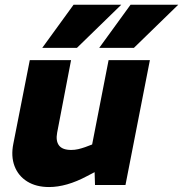

<svg xmlns="http://www.w3.org/2000/svg" viewBox="-20 -765 757 794"><path d="M183 8.5Q129.5 8.5 92.5 -14.5Q55.6 -37.5 40.1 -78.2Q24.7 -118.9 35.2 -170.8L103.2 -516.4H273.9L216.4 -216.7Q209.9 -182.5 223.9 -163.7Q238 -144.9 274.6 -144.9Q289.1 -144.9 303.2 -148.1Q317.3 -151.4 331.9 -156.5L361 -167.5L429.1 -516.4H599.9L498.9 0H372.9L370 -91.4L401.3 -68.8L340.3 -36.9Q297.3 -13.9 257.9 -2.7Q218.5 8.5 183 8.5ZM154.7 -567 284.3 -745.5H481.6L298.1 -567ZM390.3 -567 519.9 -745.5H717.2L533.7 -567Z"/></svg>

Font: REM Medium
Style: Italic
Weight: 500
Italic angle: -11°
Designer: Octavio Pardo
Foundry: Ashler Design
Version: Version 1.005;gftools[0.9.28]